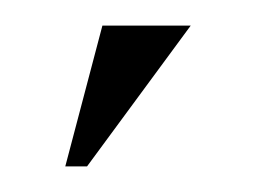

<svg xmlns="http://www.w3.org/2000/svg" viewBox="-20 -702 199 150"><path d="M31 -572 60 -682H129L48 -572Z"/></svg>

Font: Moniqa SemBd Heading
Style: Regular
Weight: 600
Designer: Rajesh Rajput
Foundry: Rajesh Rajput
Version: Version 1.000